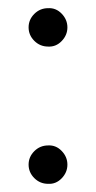

<svg xmlns="http://www.w3.org/2000/svg" viewBox="-20 -441 235 470"><path d="M98 9Q78 9 64 -5Q50 -19 50 -38Q50 -57 64 -71Q78 -85 98 -85Q117 -86 131 -71.5Q145 -57 145 -38Q145 -19 131 -4.5Q117 10 98 9ZM98 -327Q78 -327 64 -341Q50 -355 50 -374Q50 -393 64 -407Q78 -421 98 -421Q117 -422 131 -407.5Q145 -393 145 -374Q145 -355 131 -340.5Q117 -326 98 -327Z"/></svg>

Font: Kulim Park Light
Style: Regular
Weight: 300
Designer: Noponies / Dale Sattler
Foundry: Noponies
Version: Version 1.000; ttfautohint (v1.8.3)